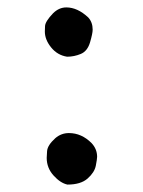

<svg xmlns="http://www.w3.org/2000/svg" viewBox="-20 -502 386 518"><path d="M162 -4Q143 -8 124.5 -28.5Q106 -49 106 -76Q106 -78 107 -94Q108 -110 129 -129Q145 -143 166 -143Q200 -143 227 -116Q242 -100 242 -79Q242 -73 238.5 -55Q235 -37 216.5 -20.5Q198 -4 162 -4ZM161 -349Q135 -353 118 -374Q101 -395 101 -417Q101 -419 101.5 -431.5Q102 -444 123 -466Q139 -482 159 -482Q189 -482 218 -455Q230 -442 230 -422Q230 -412 223 -388Q216 -364 198 -356.5Q180 -349 161 -349Z"/></svg>

Font: Xiaolai SC
Style: Regular
Weight: 400
Designer: Nozomi Seto 瀬戸のぞみ
Version: Version 3.11;December 4, 2020;FontCreator 13.0.0.2613 64-bit